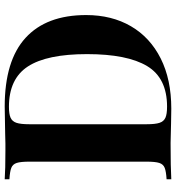

<svg xmlns="http://www.w3.org/2000/svg" viewBox="14 -762 748 816"><g transform="rotate(-90 388.0 -354.0)"><path d="M732 -362Q732 -253 684.5 -171.5Q637 -90 547.5 -45Q458 0 334 0L272 -1Q214 -3 188 -3Q85 -3 34 0V-20Q67 -22 82.5 -28Q98 -34 103.5 -51Q109 -68 109 -106V-602Q109 -640 103.5 -657Q98 -674 82.5 -680Q67 -686 34 -688V-708Q76 -705 155 -705H186L226 -706Q308 -708 343 -708Q538 -708 635 -619.5Q732 -531 732 -362ZM268 -604V-104Q268 -68 274 -50Q280 -32 295.5 -25Q311 -18 343 -18Q464 -18 515 -102.5Q566 -187 566 -358Q566 -529 513.5 -609.5Q461 -690 342 -690Q311 -690 295.5 -683Q280 -676 274 -658Q268 -640 268 -604Z"/></g></svg>

Font: Playfair Display SC
Style: Bold
Weight: 700
Designer: Claus Eggers Sørensen
Foundry: Claus Eggers Sørensen
Version: Version 1.200; ttfautohint (v1.6)